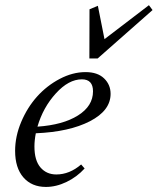

<svg xmlns="http://www.w3.org/2000/svg" viewBox="-20 -720 617 751"><path d="M329.6 -491.2 330.1 -683.6 362.8 -697.3 388.7 -566.9 562.5 -699.7 576.7 -680.7 361.8 -491.2ZM159.7 11.2Q104 11.2 71.5 -26.1Q39.1 -63.5 39.1 -129.9Q39.1 -186.5 63 -243.2Q86.9 -299.8 125 -342.3Q163.1 -384.8 213.6 -411.4Q264.2 -438 314.5 -438Q361.8 -438 387.2 -413.3Q412.6 -388.7 412.6 -353Q412.6 -287.6 331.8 -245.8Q251 -204.1 120.1 -198.7Q114.7 -170.9 114.7 -147Q114.7 -92.3 138.4 -64.9Q162.1 -37.6 200.2 -37.6Q252 -37.6 297.4 -76.7L311 -61Q280.8 -27.8 240.2 -8.3Q199.7 11.2 159.7 11.2ZM300.3 -409.7Q248.5 -409.7 198.5 -354.7Q148.4 -299.8 126.5 -224.6Q226.1 -231.4 284.9 -268.3Q343.8 -305.2 343.8 -362.8Q343.8 -409.7 300.3 -409.7Z"/></svg>

Font: Elstob 14pt
Style: Italic
Weight: 400
Italic angle: -20°
Designer: Peter S. Baker
Version: Version 1.015